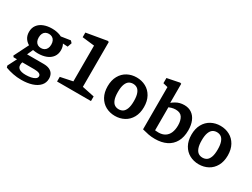

<svg xmlns="http://www.w3.org/2000/svg" viewBox="-67 -1512 3233 2460"><g transform="rotate(30 1550.0 -282.0)"><path d="M43.9 167.8 36.1 141.3 114.8 -12.4H187.8L176.2 30.2Q167.2 81.2 198.5 104.7Q229.8 128.2 299.3 128.2Q337.8 128.2 373.9 121.1Q409.9 114.1 433.5 98.3Q457 82.5 457 58.2Q457 34.1 431.8 22.1Q406.6 10.1 358.5 10.1H52.5L39 -7.2L154 -236.9L231.1 -216L153.8 -43.9L130.2 -109.2H427.2Q479.6 -109.2 514.3 -93.3Q549.1 -77.4 566.1 -48.2Q583.2 -18.9 583.2 21.6Q583.2 82.3 544.2 125.1Q505.2 167.9 436.8 189.7Q368.3 211.5 281 211.5Q216.9 211.5 158 199.8Q99.2 188.2 43.9 167.8ZM60.3 -371.8Q60.3 -431.8 91.3 -473Q122.2 -514.2 175.9 -535Q229.5 -555.8 296.9 -555.8Q364.3 -555.8 418 -535Q471.6 -514.2 502.5 -473Q533.5 -431.8 533.5 -371.8Q533.5 -312.3 502.5 -270.9Q471.6 -229.4 418 -208.8Q364.3 -188.2 296.9 -188.2Q229.5 -188.2 175.9 -208.8Q122.2 -229.4 91.3 -270.9Q60.3 -312.3 60.3 -371.8ZM389.7 -371.8Q389.7 -406.2 377.5 -429.8Q365.4 -453.4 344.2 -465.2Q323.1 -476.9 295.9 -476.9Q268.8 -476.9 247.9 -465.2Q227 -453.4 215.4 -429.8Q203.8 -406.2 203.8 -371.8Q203.8 -337.8 215.4 -314.2Q227 -290.7 247.9 -278.9Q268.8 -267.2 295.9 -267.2Q323.1 -267.2 344.2 -278.9Q365.4 -290.7 377.5 -314.2Q389.7 -337.8 389.7 -371.8ZM433.3 -463.3 395.3 -516.6 580.1 -545.1 606.1 -517.1 584 -454.5Z M689.8 -68.5 903.2 -112.8 870.2 -56.6V-670.2L902.7 -631.2L690.2 -655.6V-724.1L992.7 -776L1010.6 -770V-56.6L978 -112.8L1191.5 -68.5V0H689.8Z M1281.2 -272.1Q1281.2 -361.4 1316.9 -425.5Q1352.6 -489.7 1413.8 -522.7Q1475.1 -555.8 1550 -555.8Q1624.9 -555.8 1686.2 -522.7Q1747.4 -489.7 1783.1 -425.5Q1818.8 -361.4 1818.8 -272.1Q1818.8 -182.3 1783.1 -118.2Q1747.4 -54.1 1686.2 -21Q1624.9 12 1550 12Q1475.1 12 1413.8 -21Q1352.6 -54.1 1316.9 -118.2Q1281.2 -182.3 1281.2 -272.1ZM1668.4 -274.2Q1668.4 -344.6 1652.6 -386.4Q1636.8 -428.2 1610.6 -445.3Q1584.4 -462.3 1550 -462.3Q1515.6 -462.3 1489.4 -445.3Q1463.2 -428.2 1447.4 -386.4Q1431.6 -344.6 1431.6 -274.2Q1431.6 -203.3 1447.4 -161.7Q1463.2 -120.1 1489.4 -103Q1515.6 -86 1550 -86Q1584.4 -86 1610.6 -103Q1636.8 -120.1 1652.6 -161.7Q1668.4 -203.3 1668.4 -274.2Z M1950.4 -20.1V-676.5L1982.4 -637L1880.9 -662.4V-739.3L2064.3 -776L2082.2 -770V-441.9L2090.3 -434.9V-33.6L1981.9 -119.7Q2019.2 -102.9 2056.5 -93Q2093.8 -83.1 2139.8 -83.1Q2198.1 -83.1 2237.1 -108.3Q2276.2 -133.5 2295.2 -179.3Q2314.2 -225.1 2314.2 -287.4Q2314.2 -358.9 2286 -404Q2257.9 -449 2188.4 -449Q2156.8 -449 2126.7 -440.2Q2096.6 -431.5 2057.2 -415.6Q2051.8 -413.1 2045.8 -410.5L2037.4 -448.2Q2078.4 -490.8 2132.8 -522.6Q2187.2 -554.4 2255.5 -554.4Q2319.6 -554.4 2365.6 -522.7Q2411.7 -490.9 2435.6 -433Q2459.5 -375.2 2459.5 -297.4Q2459.5 -197.3 2421 -128.4Q2382.4 -59.4 2311.1 -24.3Q2239.8 10.8 2142.2 10.8Q2089.3 10.8 2045.2 2.3Q2001.1 -6.2 1950.4 -20.1Z M2521.2 -272.1Q2521.2 -361.4 2556.9 -425.5Q2592.6 -489.7 2653.8 -522.7Q2715.1 -555.8 2790 -555.8Q2864.9 -555.8 2926.2 -522.7Q2987.4 -489.7 3023.1 -425.5Q3058.8 -361.4 3058.8 -272.1Q3058.8 -182.3 3023.1 -118.2Q2987.4 -54.1 2926.2 -21Q2864.9 12 2790 12Q2715.1 12 2653.8 -21Q2592.6 -54.1 2556.9 -118.2Q2521.2 -182.3 2521.2 -272.1ZM2908.4 -274.2Q2908.4 -344.6 2892.6 -386.4Q2876.8 -428.2 2850.6 -445.3Q2824.4 -462.3 2790 -462.3Q2755.6 -462.3 2729.4 -445.3Q2703.2 -428.2 2687.4 -386.4Q2671.6 -344.6 2671.6 -274.2Q2671.6 -203.3 2687.4 -161.7Q2703.2 -120.1 2729.4 -103Q2755.6 -86 2790 -86Q2824.4 -86 2850.6 -103Q2876.8 -120.1 2892.6 -161.7Q2908.4 -203.3 2908.4 -274.2Z"/></g></svg>

Font: Monaspace Xenon Var ExtraLight
Style: Regular
Weight: 200
Designer: Riley Cran and the Lettermatic Team
Version: Version 1.200 (Monaspace Xenon Var)